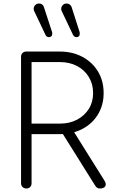

<svg xmlns="http://www.w3.org/2000/svg" viewBox="-20 -1075 648 1095"><path d="M130 0Q117 0 108.5 -8.5Q100 -17 100 -30V-751Q100 -765 108.5 -773Q117 -781 130 -781H321Q394 -781 450.5 -750.5Q507 -720 539 -667Q571 -614 571 -544Q571 -476 539 -423Q507 -370 450.5 -340Q394 -310 321 -310H160V-30Q160 -17 152 -8.5Q144 0 130 0ZM550 0Q539 0 533.5 -4.5Q528 -9 523 -16L324 -334L386 -348L575 -46Q588 -26 580.5 -13Q573 0 550 0ZM160 -370H321Q377 -370 419.5 -392.5Q462 -415 486.5 -454Q511 -493 511 -544Q511 -596 486.5 -636Q462 -676 419.5 -698.5Q377 -721 321 -721H160ZM417 -863Q403 -863 396 -877L331 -1014Q329 -1020 329 -1025Q329 -1036 337.5 -1045.5Q346 -1055 360 -1055Q369 -1055 376.5 -1050Q384 -1045 388 -1036L434 -892Q435 -890 435 -883Q435 -873 429.5 -868Q424 -863 417 -863ZM259 -863Q245 -863 239 -877L174 -1014Q173 -1016 172.5 -1019Q172 -1022 172 -1025Q172 -1036 180.5 -1045.5Q189 -1055 203 -1055Q212 -1055 219.5 -1050Q227 -1045 230 -1036L277 -892Q278 -891 278 -888.5Q278 -886 278 -883Q278 -873 272.5 -868Q267 -863 259 -863Z"/></svg>

Font: ComfortaaLight
Style: Regular
Weight: 300
Designer: Johan Aakerlund
Foundry: Johan Aakerlund
Version: Version 3.104; ttfautohint (v1.8.1.43-b0c9)